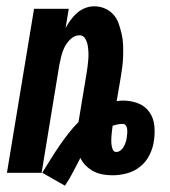

<svg xmlns="http://www.w3.org/2000/svg" viewBox="-20 -548 540 609"><path d="M114 0Q127 -21 140 -42Q153 -63 167 -83.5Q181 -104 196.5 -124Q212 -144 229 -161L254 -312Q256 -323 257.5 -335Q259 -347 260 -358.5Q261 -370 260.5 -382Q260 -394 258 -405Q256 -416 250 -426Q244 -436 232 -436Q217 -436 204.5 -424.5Q192 -413 185 -399Q178 -385 174.5 -370.5Q171 -356 168 -341L112 0H2L88 -520H198L188 -459Q195 -472 204 -484.5Q213 -497 224.5 -507Q236 -517 250 -522.5Q264 -528 279 -528Q297 -528 313 -521Q329 -514 340 -501.5Q351 -489 356.5 -473Q362 -457 366 -439.5Q370 -422 370.5 -404.5Q371 -387 370.5 -369Q370 -351 367.5 -333Q365 -315 362 -297L350 -227Q355 -228 360 -228.5Q365 -229 370 -229Q395 -229 417.5 -220.5Q440 -212 453.5 -193Q467 -174 469.5 -149.5Q472 -125 468 -100Q465 -78 454 -56Q443 -34 424 -19Q405 -4 382 2Q359 8 337 8Q320 8 304.5 5Q289 2 276 -5Q263 -12 252 -23Q241 -34 235 -47Q223 -25 212 -3Q201 19 186 41ZM349 -66Q356 -66 362.5 -71Q369 -76 372.5 -82.5Q376 -89 378.5 -96.5Q381 -104 382 -111Q383 -118 383.5 -124.5Q384 -131 383.5 -137.5Q383 -144 379.5 -149.5Q376 -155 369 -155Q361 -155 353.5 -153.5Q346 -152 337 -149V-147Q336 -139 335 -131.5Q334 -124 333.5 -116.5Q333 -109 333 -101.5Q333 -94 334 -87Q335 -80 338 -73Q341 -66 349 -66Z"/></svg>

Font: Iosevka Extrabold Oblique
Style: Regular
Weight: 800
Italic angle: -9°
Monospace: yes
Designer: Belleve Invis
Foundry: Belleve Invis
Version: Version 32.5.0; ttfautohint (v1.8.4)